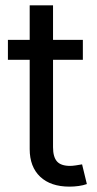

<svg xmlns="http://www.w3.org/2000/svg" viewBox="-20 -696 367 723"><path d="M292 -545.9V-470.7H179.7V-141.6Q179.7 -105 194.6 -88.1Q209.5 -71.3 244.1 -71.3Q252.4 -71.3 265.4 -73.2Q278.3 -75.2 289.1 -77.1L307.1 -2.9Q293.5 2 276.1 4.4Q258.8 6.8 241.7 6.8Q170.9 6.8 131.3 -30.5Q91.8 -67.9 91.8 -134.8V-470.7H9.8V-545.9H91.8V-675.8H179.7V-545.9Z"/></svg>

Font: Inter-Regular
Style: Regular
Weight: 400
Designer: Rasmus Andersson
Foundry: rsms
Version: Version 4.000;git-a52131595